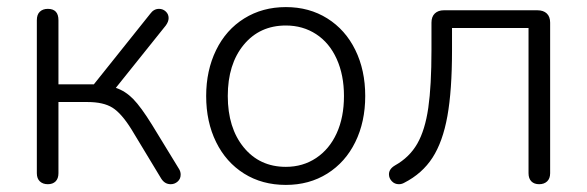

<svg xmlns="http://www.w3.org/2000/svg" viewBox="-20 -514 1657 542"><path d="M84 -25V-457Q84 -473 92.5 -481Q101 -489 115 -489Q145 -489 145 -457V-276H245L404 -475Q414 -489 429 -489Q440 -489 448 -481.5Q456 -474 456 -463Q456 -453 448 -442L307 -266Q334 -257 356 -234.5Q378 -212 409 -162L486 -36Q490 -29 490 -21Q490 -9 481.5 -1.5Q473 6 462 6Q445 6 435 -10L351 -149Q323 -194 297.5 -210Q272 -226 227 -226H145V-25Q145 -10 137 -2Q129 6 115 6Q101 6 92.5 -2Q84 -10 84 -25Z M562 -243Q562 -315 590 -372.5Q618 -430 669.5 -462Q721 -494 787 -494Q853 -494 904 -462Q955 -430 983 -373Q1011 -316 1011 -243Q1011 -170 983 -113Q955 -56 904 -24Q853 8 787 8Q720 8 669 -24Q618 -56 590 -113Q562 -170 562 -243ZM951 -243Q951 -302 930.5 -347.5Q910 -393 872.5 -417.5Q835 -442 787 -442Q713 -442 668 -387.5Q623 -333 623 -243Q623 -153 668 -98Q713 -43 787 -43Q835 -43 872.5 -68Q910 -93 930.5 -138Q951 -183 951 -243Z M1472 -25V-435H1256V-371Q1256 -259 1243 -186.5Q1230 -114 1201 -69Q1172 -24 1121 2Q1114 6 1106 6Q1094 6 1086 -2.5Q1078 -11 1078 -22Q1078 -37 1095 -47Q1136 -70 1158 -108.5Q1180 -147 1189 -209.5Q1198 -272 1198 -373V-450Q1198 -467 1207.5 -476Q1217 -485 1233 -485H1497Q1514 -485 1523.5 -476Q1533 -467 1533 -450V-25Q1533 -10 1524.5 -2Q1516 6 1502 6Q1488 6 1480 -2Q1472 -10 1472 -25Z"/></svg>

Font: SN Pro Light
Style: Regular
Weight: 300
Designer: Tobias Whetton
Foundry: Supernotes
Version: Version 1.002